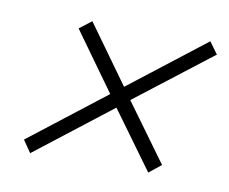

<svg xmlns="http://www.w3.org/2000/svg" viewBox="-48 -506 525 440"><g transform="rotate(10 214.5 -286.0)"><path d="M46.8 -123.4 27.4 -151.6 204 -288.7 106.5 -424.2 134.7 -446 232.3 -310.5 408.9 -447.6 429 -420.2 251.6 -283.1 349.2 -149.2 321 -126.6 223.4 -260.5Z"/></g></svg>

Font: Playfair 5pt SemiExpanded Light 12pt
Style: Italic
Weight: 300
Italic angle: -15.6°
Version: Version 2.000;gftools[0.9.28]